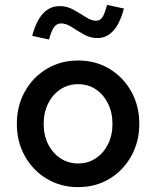

<svg xmlns="http://www.w3.org/2000/svg" viewBox="-20 -757 640 787"><path d="M300 10Q229 10 172 -24Q115 -58 82 -117Q49 -176 49 -249Q49 -323 82 -382Q115 -441 172 -475Q229 -509 300 -509Q372 -509 428.5 -475Q485 -441 518 -382Q551 -323 551 -249Q551 -176 518 -117Q485 -58 428.5 -24Q372 10 300 10ZM300 -87Q341 -87 372.5 -108Q404 -129 422.5 -165.5Q441 -202 441 -249Q441 -296 422.5 -333Q404 -370 372.5 -391Q341 -412 300 -412Q260 -412 228 -391Q196 -370 177.5 -333Q159 -296 159 -249Q159 -202 177.5 -165.5Q196 -129 228 -108Q260 -87 300 -87ZM181 -595 112 -610Q144 -732 225 -732Q255 -732 281.5 -717Q308 -702 331.5 -687Q355 -672 374 -672Q390 -672 399.5 -686Q409 -700 419 -737L488 -722Q456 -601 379 -601Q350 -601 323.5 -616Q297 -631 274 -646Q251 -661 231 -661Q213 -661 202 -646.5Q191 -632 181 -595Z"/></svg>

Font: Red Hat Mono Medium
Style: Regular
Weight: 500
Monospace: yes
Designer: Pentagram, MCKL
Foundry: Pentagram, MCKL
Version: Version 1.023; ttfautohint (v1.8.3)